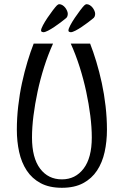

<svg xmlns="http://www.w3.org/2000/svg" viewBox="-20 -877 588 912"><path d="M60 0ZM274 15Q214 15 173 -7Q132 -29 107 -67Q82 -105 71 -155Q60 -205 60 -261Q60 -316 66.5 -373Q73 -430 84.5 -483Q96 -536 110.5 -584Q125 -632 140 -670H232Q208 -617 189.5 -558.5Q171 -500 158.5 -441.5Q146 -383 139 -327.5Q132 -272 132 -224Q132 -127 170.5 -76Q209 -25 274 -25Q338 -25 377 -76Q416 -127 416 -224Q416 -272 409 -327.5Q402 -383 389.5 -441.5Q377 -500 358.5 -558.5Q340 -617 316 -670H408Q423 -632 437.5 -584Q452 -536 463.5 -483Q475 -430 481.5 -373Q488 -316 488 -261Q488 -205 477 -155Q466 -105 441 -67Q416 -29 375 -7Q334 15 274 15ZM186 -724Q184 -724 179.5 -725.5Q175 -727 175 -732Q175 -740 184 -757Q193 -774 205.5 -792.5Q218 -811 230.5 -827.5Q243 -844 250 -851Q256 -857 262 -857Q269 -857 276.5 -852.5Q284 -848 289.5 -841Q295 -834 298.5 -826Q302 -818 302 -811Q302 -805 299.5 -798.5Q297 -792 289 -787Q282 -781 268 -770.5Q254 -760 238.5 -749.5Q223 -739 208.5 -731.5Q194 -724 186 -724ZM316 -724Q314 -724 309.5 -725.5Q305 -727 305 -732Q305 -740 314 -757Q323 -774 335.5 -792.5Q348 -811 360.5 -827.5Q373 -844 380 -851Q386 -857 392 -857Q399 -857 406.5 -852.5Q414 -848 419.5 -841Q425 -834 428.5 -826Q432 -818 432 -811Q432 -805 429.5 -798.5Q427 -792 419 -787Q412 -781 398 -770.5Q384 -760 368.5 -749.5Q353 -739 338.5 -731.5Q324 -724 316 -724Z"/></svg>

Font: Combo
Style: Regular
Weight: 400
Designer: Eduardo Rodriguez Tunni
Foundry: Eduardo Rodriguez Tunni
Version: Version 1.001